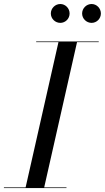

<svg xmlns="http://www.w3.org/2000/svg" viewBox="-60 -962 536 982"><path d="M360 -893C360 -866.5 382 -845 408.5 -845C434.5 -845 456 -866.5 456 -893C456 -919.5 434.5 -941.5 408.5 -941.5C382 -941.5 360 -919.5 360 -893ZM200 -893C200 -866.5 222 -845 248.5 -845C274.5 -845 296 -866.5 296 -893C296 -919.5 274.5 -941.5 248.5 -941.5C222 -941.5 200 -919.5 200 -893ZM-40 -3.5V0H280V-3.5H166L334 -746.5H445V-750H125V-746.5H239L71 -3.5Z"/></svg>

Font: Bodoni* 48pt
Style: Italic
Weight: 400
Italic angle: -13°
Version: Version 2.3